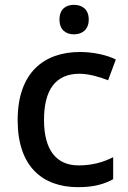

<svg xmlns="http://www.w3.org/2000/svg" viewBox="-20 -764 531 794"><path d="M286 -744C253 -744 226 -727 226 -683C226 -640 253 -622 286 -622C318 -622 347 -640 347 -683C347 -727 318 -744 286 -744ZM303 10C367 10 410 -2 448 -23V-114C409 -94 363 -80 305 -80C212 -80 162 -145 162 -268C162 -394 211 -459 309 -459C347 -459 392 -446 427 -432L459 -518C423 -536 367 -549 311 -549C163 -549 53 -465 53 -267C53 -75 156 10 303 10Z"/></svg>

Font: Noto Sans Georgian Medium
Style: Regular
Weight: 500
Designer: Monotype Design Team, Akaki Razmadze
Foundry: Google LLC
Version: Version 2.005